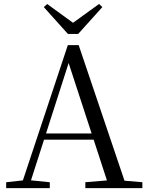

<svg xmlns="http://www.w3.org/2000/svg" viewBox="-20 -966 758 986"><path d="M222.3 -945.4 382.3 -829.1H327.8L488.8 -945.7L505.6 -929.6L381.6 -791.9H328.6L204.9 -929.6ZM11.6 0V-30.1L110.1 -41.1H127.5L235.7 -30.1V0ZM84.4 0 328.3 -734.2H384.1L632.2 0H542.1L321.9 -674.6H342.1L338.3 -660.6L126.3 0ZM192.4 -248.8 195.9 -280.7H500.1L503.6 -248.8ZM418.3 0V-30.3L551.9 -41.3H580.7L711.1 -30.3V0Z"/></svg>

Font: Noto Serif KR ExtraLight
Style: Regular
Weight: 200
Designer: Ryoko NISHIZUKA 西塚涼子 (kana & ideographs); Frank Grießhammer (Latin, Greek & Cyrillic); Wenlong ZHANG 张文龙 (bopomofo); San
Foundry: Adobe
Version: Version 2.002-H1;hotconv 1.1.0;makeotfexe 2.6.0